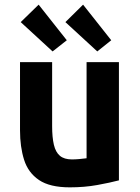

<svg xmlns="http://www.w3.org/2000/svg" viewBox="-20 -793 600 825"><path d="M280 12Q194 12 147.5 -19.5Q101 -51 83.5 -106.5Q66 -162 66 -233V-526H204V-251Q204 -203 211.5 -171Q219 -139 237.5 -123.5Q256 -108 289 -108Q303 -108 320.5 -109.5Q338 -111 352 -113V-526H491V-18Q453 -8 398 2Q343 12 280 12ZM206 -572 69 -698 146 -773 267 -620ZM398 -572 261 -698 337 -773 458 -620Z"/></svg>

Font: Ubuntu Sans Mono
Style: Bold
Weight: 700
Monospace: yes
Designer: Dalton Maag Ltd
Foundry: Dalton Maag Ltd
Version: Version 1.006